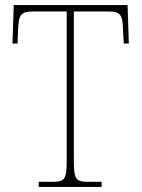

<svg xmlns="http://www.w3.org/2000/svg" viewBox="-20 -734 556 754"><path d="M132 0H379V-20H326C276 -20 270 -31 270 -108V-689H403C455 -689 461 -675 463 -620L466 -563H486L481 -714H34L29 -563H49L51 -620C54 -675 60 -689 112 -689H242V-108C242 -31 236 -20 186 -20H132Z"/></svg>

Font: Noto Serif Myanmar SemiCondensed Thin
Style: Regular
Weight: 100
Width: 4
Designer: Ben Mitchell and the Monotype Design Team
Foundry: Monotype Imaging Inc.
Version: Version 2.106